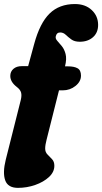

<svg xmlns="http://www.w3.org/2000/svg" viewBox="-28 -755 507 952"><path d="M23 -378.5Q23 -400 38.5 -413.5Q54 -427 79.5 -427H111.5L141.5 -537Q169.5 -640.5 217.8 -687.8Q266 -735 343.5 -735Q395 -735 426.8 -705.2Q458.5 -675.5 458.5 -631.5Q458.5 -593 433 -570.5Q407.5 -548 367.5 -548Q341.5 -548 325.8 -559.5Q310 -571 298 -582.5Q286 -594 270.5 -594Q252.5 -594 248.5 -574.5Q246 -563.5 256 -552.5Q266 -541.5 278.5 -526.2Q291 -511 297.2 -487.2Q303.5 -463.5 294.5 -426.5V-426H309Q339.5 -426 356.5 -416.5Q373.5 -407 373.5 -380Q373.5 -350.5 346.2 -328.8Q319 -307 283 -307H264.5L203 -62.5Q196 -36 196 -18.5Q196 -0.5 207.5 11Q219 22.5 230.2 34.5Q241.5 46.5 241.5 67Q241.5 98 214.8 122.8Q188 147.5 146.8 162Q105.5 176.5 61 176.5Q11 176.5 -2.2 139Q-15.5 101.5 0.5 37L75 -259Q80.5 -281.5 76.5 -296.2Q72.5 -311 54.5 -324.5Q23 -349 23 -378.5Z"/></svg>

Font: Fraunces 144pt SuperSoft Black
Style: Italic
Weight: 900
Italic angle: -16°
Version: Version 1.000;[b76b70a41]